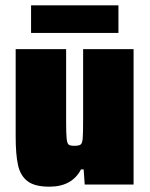

<svg xmlns="http://www.w3.org/2000/svg" viewBox="-20 -695 563 723"><path d="M39 -182V-510H229V-239Q229 -190 231 -172.5Q233 -155 238.5 -150.5Q244 -146 260 -146Q278 -146 284 -151Q290 -156 291.5 -174.5Q293 -193 293 -247V-510H483V0H299L295 -57H285Q251 8 166 8Q111 8 84 -12.5Q57 -33 48 -72.5Q39 -112 39 -182ZM97 -571V-675H426V-571Z"/></svg>

Font: Saira Semi Condensed Black
Style: Regular
Weight: 900
Width: 4
Designer: Hector Gatti with collaboration of the Omnibus-Type team
Foundry: Omnibus-Type
Version: Version 1.001; ttfautohint (v1.8)